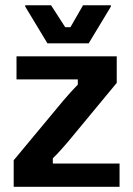

<svg xmlns="http://www.w3.org/2000/svg" viewBox="-20 -716 511 736"><path d="M320 -550 405 -690.8V-695.8H298.3L250 -611.7H230L175.8 -695.8H76.7V-690.8L161.7 -550ZM438.3 0V-89.2H182.5V-109.2C200.8 -126.7 219.2 -147.5 240 -171.7L427.5 -398.3V-500H43.3V-411.7H278.3V-391.7C261.7 -375 241.7 -352.5 221.7 -329.2L32.5 -101.7V0Z"/></svg>

Font: Familjen Grotesk SemiBold
Style: Regular
Weight: 600
Designer: Anders Wikstroem, Jonas Baeckman, Matilda Gysing, Kristian Moeller
Foundry: Familjen STHLM AB
Version: Version 2.000